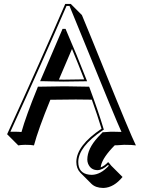

<svg xmlns="http://www.w3.org/2000/svg" viewBox="-20 -678 725 974"><path d="M544.9 163.1 601.6 219.7Q558.1 272.9 506.8 275.4Q504.4 275.4 502.4 275.4Q464.8 274.9 443.8 254.4L387.2 197.8Q367.2 176.8 367.2 143.1Q368.2 60.1 495.1 -24.9Q475.1 -90.8 445.8 -172.4Q398.4 -173.3 364.7 -173.3Q306.2 -173.3 235.4 -171.9Q173.8 -21.5 152.3 59.6Q139.6 56.6 107.4 56.6Q84 57.1 72.8 59.6L16.1 2.9Q186.5 -370.1 311 -658.2H338.9L395.5 -601.6Q430.7 -517.6 512.2 -315.9Q638.7 -2.9 669.4 59.6Q651.4 56.6 609.4 56.6Q601.1 56.6 585.9 58.1Q569.8 59.6 562 59.1Q502 119.6 492.2 162.1Q491.2 167.5 490.7 171.4Q510.7 163.1 527.8 145L530.8 146ZM278.8 -274.4Q293 -273.9 303.2 -273.9Q346.2 -273.9 407.2 -275.4Q377.4 -352.1 345.2 -429.7ZM307.6 -518.1 306.2 -522H304.2ZM416.5 -279.3 421.9 -265.6H407.7Q345.7 -264.2 303.2 -264.2Q286.1 -264.2 242.7 -265.1Q211.4 -265.6 198.2 -266.1H183.6L297.4 -531.7H312.5L314.9 -525.9Q370.1 -398.9 416.5 -279.3ZM531.7 163.1 528.3 158.7Q499.5 184.6 475.1 185.1Q440.4 185.1 426.8 152.3Q422.9 142.1 422.9 131.8Q422.9 76.7 477.1 17.6Q486.8 7.3 498 -4.4L501 -7.3H505.4Q512.7 -7.3 527.3 -8.8Q543.9 -10.3 553.2 -9.8Q581.5 -9.8 596.2 -8.8Q570.3 -64 395.5 -494.1Q357.9 -586.9 332.5 -647.9H317.4Q196.3 -367.7 32.7 -9.8Q40.5 -10.3 50.8 -9.8Q75.7 -9.8 88.9 -8.3Q111.8 -89.8 169.9 -231.9L172.4 -238.3H178.7Q250.5 -239.7 308.1 -240.2Q355 -240.2 425.8 -238.3H432.1L434.6 -231.9Q478 -115.7 504.4 -27.8L506.8 -20.5L500.5 -16.6Q377.9 66.4 377 143.1Q377 200.7 431.6 208Q439 209 445.8 209Q490.2 208 531.7 163.1Z"/></svg>

Font: Linux Biolinum Shadow O
Style: Regular
Weight: 400
Designer: Philipp H. Poll
Foundry: Philipp H. Poll
Version: Version 1.0.4